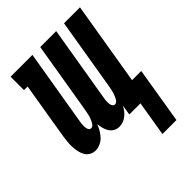

<svg xmlns="http://www.w3.org/2000/svg" viewBox="-201 -623 902 902"><g transform="rotate(-45 250.0 -172.5)"><path d="M344 175 373 0H299L307 -51Q301 -39 293 -28.5Q285 -18 274.5 -9.5Q264 -1 251 3.5Q238 8 226 8Q210 8 197.5 1Q185 -6 177 -18.5Q169 -31 165.5 -45.5Q162 -60 160 -75Q155 -60 146.5 -45.5Q138 -31 126.5 -18.5Q115 -6 99 1Q83 8 68 8Q51 8 37.5 0Q24 -8 16.5 -21.5Q9 -35 6 -50.5Q3 -66 2 -82Q1 -98 3 -115Q5 -132 7 -148L54 -431H30V-520H175L110 -131Q109 -123 109 -115.5Q109 -108 110 -100.5Q111 -93 115 -87Q119 -81 127 -81Q135 -81 141 -88Q147 -95 150.5 -103Q154 -111 157 -118.5Q160 -126 161.5 -134Q163 -142 165 -150Q167 -158 168 -166L227 -520H333L268 -131Q267 -123 267 -115.5Q267 -108 268 -100.5Q269 -93 273.5 -87Q278 -81 285 -81Q293 -81 299 -88Q305 -95 308.5 -103Q312 -111 315 -118.5Q318 -126 319.5 -134Q321 -142 323 -150Q325 -158 326 -166L385 -520H491L422 -105H483L437 175Z"/></g></svg>

Font: Iosevka Curly Slab Extrabold
Style: Italic
Weight: 800
Italic angle: -9°
Monospace: yes
Designer: Belleve Invis
Foundry: Belleve Invis
Version: Version 22.1.2; ttfautohint (v1.8.4)